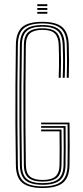

<svg xmlns="http://www.w3.org/2000/svg" viewBox="-20 -912 406 937"><path d="M187.5 5.5Q120 5.5 89.1 -19.9Q58.2 -45.2 57.5 -105.5Q55.8 -210.5 55.2 -305.4Q54.8 -400.2 55.4 -495Q56 -589.8 57.5 -693.8Q58.5 -752.5 87.6 -779Q116.8 -805.5 186.5 -805.5Q254.2 -805.5 283.9 -779.5Q313.5 -753.5 315.5 -694.5Q317 -648.2 317 -613.6Q317 -579 315.5 -532.2H305.8Q307 -575.2 307.1 -611.2Q307.2 -647.2 305.8 -694.2Q303.8 -750.5 275.6 -774Q247.5 -797.5 186.5 -797.5Q123.8 -797.5 95.9 -773.5Q68 -749.5 67.2 -693.5Q65.5 -590.2 65 -494.2Q64.5 -398.2 65.1 -302.8Q65.8 -207.2 67.2 -105.8Q68 -49.5 96.5 -26Q125 -2.5 187.5 -2.5Q251.8 -2.5 280.1 -26.5Q308.5 -50.5 309.5 -105.8Q310 -135.5 310.2 -164.4Q310.5 -193.2 310.4 -227Q310.2 -260.8 309.8 -305.2H180.8V-313.8H319.2Q320.2 -243.8 320.2 -198.2Q320.2 -152.8 319.2 -105.5Q318.2 -46.2 287.6 -20.4Q257 5.5 187.5 5.5ZM187.5 -10.2Q129.8 -10.2 103.9 -32.4Q78 -54.5 77 -106Q75.5 -207.8 74.9 -302.4Q74.2 -397 74.9 -492.8Q75.5 -588.5 77 -693.8Q78 -744.2 102.9 -767Q127.8 -789.8 186.5 -789.8Q243.5 -789.8 268.8 -767.6Q294 -745.5 295.8 -694.2Q297.5 -648.5 297.5 -612.9Q297.5 -577.2 295.8 -532.2H286Q287.8 -577 287.8 -612.5Q287.8 -648 286 -693Q284.2 -741 261 -761.4Q237.8 -781.8 186.5 -781.8Q133.8 -781.8 110.8 -761.1Q87.8 -740.5 86.8 -693.5Q85.2 -588.8 84.6 -493.5Q84 -398.2 84.6 -303.6Q85.2 -209 86.8 -105.8Q87.8 -57 112.2 -37.6Q136.8 -18.2 187.5 -18.2Q241 -18.2 265 -38.4Q289 -58.5 290 -106Q290.8 -146 290.9 -186.1Q291 -226.2 290.2 -288.2H180.8V-296.8H300Q300.5 -238 300.5 -193.4Q300.5 -148.8 299.8 -105.8Q298.8 -54.5 272.6 -32.4Q246.5 -10.2 187.5 -10.2ZM187.5 -25.8Q142.5 -25.8 119.9 -43.4Q97.2 -61 96.5 -106Q95.2 -196 94.6 -289.4Q94 -382.8 94.4 -483Q94.8 -583.2 96.5 -693.5Q97.2 -738.8 119.8 -756.5Q142.2 -774.2 186.5 -774.2Q233 -774.2 253.8 -755.4Q274.5 -736.5 276.2 -693Q277.8 -649.2 277.8 -612.9Q277.8 -576.5 276.2 -532.2H266.5Q267.8 -568.2 268 -593Q268.2 -617.8 267.9 -640.4Q267.5 -663 266.5 -693.2Q265.2 -730.8 247.6 -748.5Q230 -766.2 186.5 -766.2Q146.5 -766.2 126.8 -749.9Q107 -733.5 106.2 -692Q105 -598 104.4 -498.8Q103.8 -399.5 104.2 -300.2Q104.8 -201 106.2 -107Q107 -65.2 127.5 -49.5Q148 -33.8 187.5 -33.8Q231 -33.8 250.4 -50.8Q269.8 -67.8 270.5 -107Q271.2 -143 271.2 -181.9Q271.2 -220.8 270.5 -271H180.8V-279.8H280.2Q281 -225.2 281 -183.8Q281 -142.2 280.2 -106Q279.5 -62.2 257.4 -44Q235.2 -25.8 187.5 -25.8ZM162 -882.2V-891.5H211V-882.2ZM162 -845V-854.2H211V-845ZM162 -863.5V-873H211V-863.5Z"/></svg>

Font: Big Shoulders Inline Text Thin ExtraLight
Style: Regular
Weight: 250
Version: Version 2.002